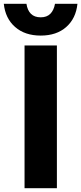

<svg xmlns="http://www.w3.org/2000/svg" viewBox="-52 -989 427 1009"><path d="M-32 -969H87Q92 -935 110.5 -916.5Q129 -898 162 -898Q194 -898 212.5 -916.5Q231 -935 237 -969H355Q347 -892 296 -847Q245 -802 162 -802Q79 -802 27.5 -847Q-24 -892 -32 -969ZM77 -750H247V0H77Z"/></svg>

Font: Unbounded Medium
Style: Regular
Weight: 500
Designer: Luke Prowse, Jean-Baptiste Morizot, Fátima Lázaro, Florian Runge
Foundry: NaN
Version: Version 1.700